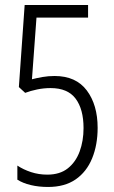

<svg xmlns="http://www.w3.org/2000/svg" viewBox="-20 -734 452 763"><path d="M197 -432Q282 -432 325 -374.5Q368 -317 368 -226Q368 -158 346 -104.5Q324 -51 280.5 -21Q237 9 171 9Q134 9 102.5 1.5Q71 -6 49 -20V-76Q73 -60 103.5 -50Q134 -40 168 -40Q218 -40 249.5 -65Q281 -90 296.5 -132Q312 -174 312 -225Q312 -300 280.5 -342Q249 -384 181 -384Q154 -384 127.5 -378.5Q101 -373 80 -365L55 -388L78 -714H330V-664H125L107 -419Q126 -424 149 -428Q172 -432 197 -432Z"/></svg>

Font: Noto Sans ExtraCondensed Light
Style: Regular
Weight: 300
Width: 2
Designer: Monotype Design Team
Foundry: Monotype Imaging Inc.
Version: Version 2.013; ttfautohint (v1.8.4.7-5d5b)